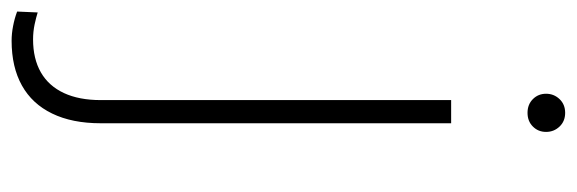

<svg xmlns="http://www.w3.org/2000/svg" viewBox="-407 -416 974 324"><g transform="rotate(90 80.0 -254.0)"><path d="M86.9 -528.3H126V63Q126 111.3 109.6 145Q93.3 178.7 62.3 196Q31.2 213.4 -13.2 213.4Q-25.4 213.4 -38.1 210.9Q-50.8 208.5 -62.5 204.1L-61 169.4Q-53.2 171.9 -40.8 174.6Q-28.3 177.2 -15.6 177.2Q17.1 177.2 40 164.1Q63 150.9 75 125.2Q86.9 99.6 86.9 63ZM76.2 -688.5Q76.2 -701.7 85.2 -711.2Q94.2 -720.7 108.4 -720.7Q122.6 -720.7 131.6 -711.2Q140.6 -701.7 140.6 -688.5Q140.6 -675.3 131.6 -666.3Q122.6 -657.2 108.4 -657.2Q94.2 -657.2 85.2 -666.3Q76.2 -675.3 76.2 -688.5Z"/></g></svg>

Font: Roboto ExtraLight
Style: Regular
Weight: 250
Designer: Christian Robertson
Foundry: Google
Version: Version 3.009; 2024